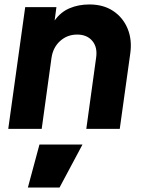

<svg xmlns="http://www.w3.org/2000/svg" viewBox="-20 -578 639 861"><path d="M17 0 93 -546H233L225 -486Q252 -524 292 -541Q332 -558 381 -558Q444 -558 488 -528.5Q532 -499 552.5 -449Q573 -399 564 -337L517 0H367L411 -319Q418 -366 394 -394.5Q370 -423 326 -423Q282 -423 250 -394.5Q218 -366 211 -319L167 0ZM105 263 157 70H350L247 263Z"/></svg>

Font: Plus Jakarta Sans ExtraBold
Style: Italic
Weight: 800
Italic angle: -8°
Designer: Gumpita Rahayu
Foundry: Tokotype
Version: Version 2.071; ttfautohint (v1.8.4.7-5d5b);gftools[0.9.29]